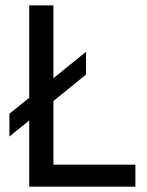

<svg xmlns="http://www.w3.org/2000/svg" viewBox="-20 -696 547 716"><path d="M88.9 0V-246.6L15.1 -187V-272L88.9 -331.5V-675.8H179.2V-404.3L300.8 -502.9V-418L179.2 -319.3V-82H484.9V0Z"/></svg>

Font: ClearSansRegular
Style: Regular
Weight: 400
Foundry: Intel Corporation
Version: Version 1.00